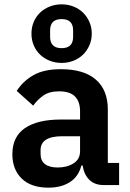

<svg xmlns="http://www.w3.org/2000/svg" viewBox="-20 -853 599 885"><path d="M458 0Q416 0 391.5 -24.5Q367 -49 361 -90H355Q342 -39 302 -13.5Q262 12 203 12Q123 12 80 -30Q37 -72 37 -142Q37 -223 95 -262.5Q153 -302 260 -302H349V-340Q349 -384 326 -408Q303 -432 252 -432Q207 -432 179.5 -412.5Q152 -393 133 -366L57 -434Q86 -479 134 -506.5Q182 -534 261 -534Q367 -534 422 -486Q477 -438 477 -348V-102H529V0ZM246 -81Q289 -81 319 -100Q349 -119 349 -156V-225H267Q167 -225 167 -161V-144Q167 -112 187.5 -96.5Q208 -81 246 -81ZM264 -563Q235 -563 209.5 -573Q184 -583 165 -601Q146 -619 135.5 -644Q125 -669 125 -698Q125 -727 135.5 -752Q146 -777 165 -795Q184 -813 209.5 -823Q235 -833 264 -833Q293 -833 318.5 -823Q344 -813 362.5 -795Q381 -777 392 -752Q403 -727 403 -698Q403 -669 392 -644Q381 -619 362.5 -601Q344 -583 318.5 -573Q293 -563 264 -563ZM264 -631Q317 -631 317 -683V-713Q317 -765 264 -765Q211 -765 211 -713V-683Q211 -631 264 -631Z"/></svg>

Font: IBM Plex Arabic SemiBold
Style: Regular
Weight: 600
Designer: Mike Abbink, Paul van der Laan, Pieter van Rosmalen, Wael Morcos, Khajak Apelian
Foundry: Bold Monday
Version: Version 1.0